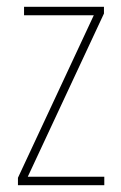

<svg xmlns="http://www.w3.org/2000/svg" viewBox="-20 -547 357 567"><path d="M288 0V-25H62L287 -507V-527H51V-502H257L33 -22V0Z"/></svg>

Font: Noto Sans Condensed Thin
Style: Regular
Weight: 100
Width: 3
Designer: Monotype Design Team
Foundry: Monotype Imaging Inc.
Version: Version 2.013